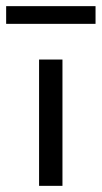

<svg xmlns="http://www.w3.org/2000/svg" viewBox="-84 -604 330 624"><path d="M119 0H43V-410.5H119ZM226.5 -526.5H-64V-584H226.5Z"/></svg>

Font: Lucymar Sans
Style: Regular
Weight: 400
Foundry: The League of Moveable Type (original font) / Main changes by Cristiano Sobral with portions from Mirco Monsees
Version: Version 2.001;August 30, 2020;FontCreator 13.0.0.2681 64-bit